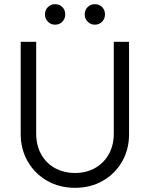

<svg xmlns="http://www.w3.org/2000/svg" viewBox="-20 -888 716 918"><path d="M339 10Q264 10 205.5 -23.5Q147 -57 113 -115.5Q79 -174 79 -247V-688H153V-251Q153 -193 177 -150Q201 -107 243.5 -84Q286 -61 339 -61Q392 -61 433.5 -84Q475 -107 499.5 -149.5Q524 -192 524 -250V-688H597V-246Q597 -173 563.5 -115Q530 -57 471.5 -23.5Q413 10 339 10ZM243 -770Q223 -770 209 -784.5Q195 -799 195 -819Q195 -840 209 -854Q223 -868 243 -868Q265 -868 278.5 -854Q292 -840 292 -819Q292 -799 278.5 -784.5Q265 -770 243 -770ZM433 -770Q413 -770 399 -784.5Q385 -799 385 -819Q385 -840 399 -854Q413 -868 433 -868Q455 -868 468.5 -854Q482 -840 482 -819Q482 -799 468.5 -784.5Q455 -770 433 -770Z"/></svg>

Font: Outfit-Light
Style: Regular
Weight: 300
Designer: Rodrigo Fuenzalida
Foundry: fragTYPE
Version: Version 1.000